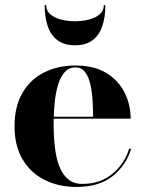

<svg xmlns="http://www.w3.org/2000/svg" viewBox="-20 -729 572 759"><path d="M282 10Q211.5 10 156.2 -17.8Q101 -45.5 69.2 -99Q37.5 -152.5 37.5 -230Q37.5 -307.5 68.2 -361Q99 -414.5 153.5 -442.2Q208 -470 278.5 -470Q352.5 -470 400.8 -440.2Q449 -410.5 472.8 -362.5Q496.5 -314.5 496.5 -260H104.5V-267.5H348Q348 -299.5 345.8 -333.5Q343.5 -367.5 336.8 -397Q330 -426.5 316 -444.5Q302 -462.5 278.5 -462.5Q253 -462.5 236 -444Q219 -425.5 209.5 -394Q200 -362.5 196 -322.8Q192 -283 192 -240Q192 -191.5 196.8 -148.5Q201.5 -105.5 214 -72.8Q226.5 -40 248.8 -21Q271 -2 306 -2Q375.5 -2 423.8 -41.5Q472 -81 490.5 -141H498.5Q479 -76.5 425.8 -33.2Q372.5 10 282 10ZM276.5 -550Q234 -550 207.5 -569.8Q181 -589.5 168.8 -625.2Q156.5 -661 156.5 -709H162.5Q162.5 -686 179.8 -671.8Q197 -657.5 223.2 -651.2Q249.5 -645 276.5 -645Q303.5 -645 329.8 -651.2Q356 -657.5 373.2 -671.8Q390.5 -686 390.5 -709H396.5Q396.5 -661 384.2 -625.2Q372 -589.5 345.5 -569.8Q319 -550 276.5 -550Z"/></svg>

Font: Bodoni Moda 28pt
Style: Bold
Weight: 700
Designer: Owen Earl
Foundry: indestructible type
Version: Version 2.005